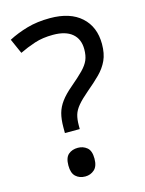

<svg xmlns="http://www.w3.org/2000/svg" viewBox="-113 -792 659 874"><g transform="rotate(-15 217.0 -355.0)"><path d="M140 -228Q140 -266 147.5 -293.5Q155 -321 173.5 -346Q192 -371 224 -398Q263 -431 284.5 -453Q306 -475 315 -496Q324 -517 324 -547Q324 -595 293 -621Q262 -647 203 -647Q154 -647 116 -634.5Q78 -622 43 -605L12 -675Q52 -696 100.5 -710Q149 -724 209 -724Q304 -724 356 -677Q408 -630 408 -549Q408 -504 393.5 -472.5Q379 -441 352.5 -414.5Q326 -388 290 -358Q257 -330 239.5 -309Q222 -288 216 -267.5Q210 -247 210 -218V-201H140ZM117 -54Q117 -91 134.5 -106Q152 -121 179 -121Q204 -121 222 -106Q240 -91 240 -54Q240 -18 222 -2Q204 14 179 14Q152 14 134.5 -2Q117 -18 117 -54Z"/></g></svg>

Font: Noto Sans Mayan Numerals
Style: Regular
Weight: 400
Designer: Monotype Design Team
Foundry: Monotype Imaging Inc.
Version: Version 2.001; ttfautohint (v1.8.4.7-5d5b)